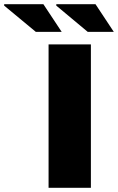

<svg xmlns="http://www.w3.org/2000/svg" viewBox="-148 -901 566 921"><path d="M273 -748 122 -874V-881H310L398 -748ZM24 -748 -128 -874V-881H60L148 -748ZM85 0V-688H288V0Z"/></svg>

Font: Archivo Expanded ExtraBold
Style: Regular
Weight: 800
Width: 7
Designer: Hector Gatti
Foundry: Omnibus-Type
Version: Version 2.001; ttfautohint (v1.8.3)